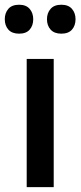

<svg xmlns="http://www.w3.org/2000/svg" viewBox="-27 -771 332 791"><path d="M83 0V-528.3H194.3V0ZM225.6 -632.3Q196.8 -632.3 181.6 -648.9Q166.5 -665.5 166.5 -691.9Q166.5 -717.3 181.4 -734.4Q196.3 -751.5 225.6 -751.5Q254.9 -751.5 269.5 -734.4Q284.2 -717.3 284.2 -691.9Q284.2 -665.5 269.5 -648.9Q254.9 -632.3 225.6 -632.3ZM51.8 -632.3Q22.5 -632.3 7.6 -648.9Q-7.3 -665.5 -7.3 -691.9Q-7.3 -717.3 7.3 -734.4Q22 -751.5 51.8 -751.5Q80.6 -751.5 95.2 -734.4Q109.9 -717.3 109.9 -691.9Q109.9 -665.5 95.2 -648.9Q80.6 -632.3 51.8 -632.3Z"/></svg>

Font: Comme Medium
Style: Regular
Weight: 500
Version: Version 1.000;gftools[0.9.27]